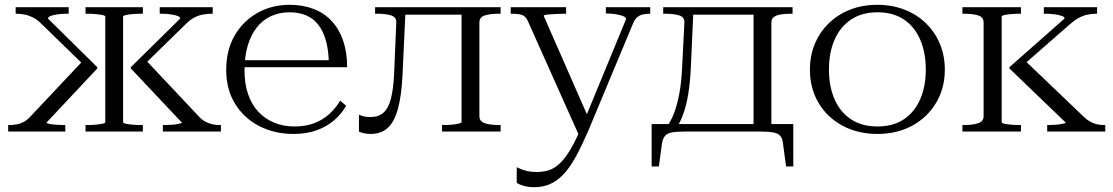

<svg xmlns="http://www.w3.org/2000/svg" viewBox="-20 -546 4622 797"><path d="M897 0H656V-27H661Q674 -27 691.5 -28Q709 -29 722 -32Q735 -35 735 -37L523 -262V-267L728 -469Q728 -476 716.5 -480Q705 -484 688 -486.5Q671 -489 652 -489H643V-516H863V-489H858Q840 -489 821.5 -485.5Q803 -482 785.5 -472.5Q768 -463 751 -446L574 -273L582 -300L806 -62Q819 -48 832.5 -41Q846 -34 860.5 -30.5Q875 -27 891 -27H897ZM14 0V-27H20Q36 -27 51 -30Q66 -33 79.5 -40.5Q93 -48 106 -62L330 -300L331 -273L153 -446Q137 -463 120 -472Q103 -481 85 -485Q67 -489 49 -489H45V-516H265V-489H256Q237 -489 219.5 -486.5Q202 -484 191 -480Q180 -476 179 -469L384 -267V-262L173 -37Q173 -34 185.5 -31.5Q198 -29 216 -28Q234 -27 246 -27H251V0ZM335 -489V-516H573V-489H563Q547 -489 530.5 -487.5Q514 -486 502.5 -483.5Q491 -481 491 -477V-39Q491 -35 502.5 -32.5Q514 -30 530.5 -28.5Q547 -27 563 -27H573V0H335V-27H345Q361 -27 377.5 -28.5Q394 -30 405.5 -32.5Q417 -35 417 -39V-477Q417 -481 405.5 -483.5Q394 -486 377.5 -487.5Q361 -489 345 -489Z M995 -254Q995 -198 1010 -154.5Q1025 -111 1053 -81.5Q1081 -52 1119 -36.5Q1157 -21 1202 -21Q1250 -21 1286.5 -35.5Q1323 -50 1349 -74.5Q1375 -99 1392 -128L1417 -107Q1397 -72 1365.5 -45.5Q1334 -19 1292.5 -4.5Q1251 10 1198 10Q1120 10 1056.5 -22.5Q993 -55 956 -115Q919 -175 919 -256Q919 -337 953.5 -397.5Q988 -458 1048 -492Q1108 -526 1182 -526Q1237 -526 1281.5 -509Q1326 -492 1357 -458.5Q1388 -425 1404.5 -377Q1421 -329 1421 -267H972V-296H1371L1345 -285Q1344 -336 1333.5 -375Q1323 -414 1303 -441Q1283 -468 1252.5 -481.5Q1222 -495 1182 -495Q1140 -495 1105 -479Q1070 -463 1045.5 -431.5Q1021 -400 1008 -355.5Q995 -311 995 -254Z M1616 -241 1625 -453Q1626 -475 1603.5 -482Q1581 -489 1548 -489H1537V-516H1664L1651 -238Q1647 -150 1632 -95Q1617 -40 1589.5 -15Q1562 10 1518 10Q1503 10 1490 7Q1477 4 1470 0V-70Q1475 -67 1487.5 -63.5Q1500 -60 1517 -60Q1551 -60 1571.5 -78Q1592 -96 1602.5 -135.5Q1613 -175 1616 -241ZM1896 -39V-516H2058V-489H2050Q2015 -489 1992.5 -482Q1970 -475 1970 -452V-64Q1970 -42 1992.5 -34.5Q2015 -27 2050 -27H2058V0H1815V-27H1824Q1839 -27 1855.5 -28.5Q1872 -30 1884 -33Q1896 -36 1896 -39ZM1635 -485V-516H1937V-485Z M2427 -47 2414 -18 2386 22 2171 -459Q2165 -472 2156.5 -478.5Q2148 -485 2134.5 -487Q2121 -489 2103 -489H2100V-516H2330V-489H2328Q2308 -489 2287 -488Q2266 -487 2251.5 -485.5Q2237 -484 2237 -480ZM2424 -8Q2396 57 2371 103Q2346 149 2319.5 177Q2293 205 2263.5 218Q2234 231 2198 231Q2173 231 2154 225.5Q2135 220 2125 213V148Q2130 150 2140.5 155Q2151 160 2168 164Q2185 168 2207 168Q2234 168 2257 161Q2280 154 2302.5 133.5Q2325 113 2348.5 73.5Q2372 34 2398 -30L2410 -57L2579 -467Q2579 -474 2567 -479Q2555 -484 2536.5 -487Q2518 -490 2498 -490H2495V-516H2679V-489H2677Q2660 -489 2646.5 -485.5Q2633 -482 2623.5 -473Q2614 -464 2608 -449Z M3108 0V-516H3270V-489H3262Q3239 -489 3221 -486Q3203 -483 3192.5 -475.5Q3182 -468 3182 -452V0ZM2837 -485V-516H3148V-485ZM3230 48Q3228 28 3218.5 17.5Q3209 7 3188.5 3.5Q3168 0 3133 0H2825Q2790 0 2770 3.5Q2750 7 2741 17.5Q2732 28 2728 48L2715 145H2685V-31H3273V145H3243ZM2812 -276 2821 -453Q2822 -475 2799.5 -482Q2777 -489 2743 -489H2733V-516H2859L2848 -272Q2845 -204 2837 -156Q2829 -108 2817 -75Q2805 -42 2791 -19H2748Q2765 -43 2778 -76.5Q2791 -110 2800 -158Q2809 -206 2812 -276Z M3902 -257Q3902 -180 3866 -119.5Q3830 -59 3767 -24.5Q3704 10 3622 10Q3541 10 3477 -24.5Q3413 -59 3377.5 -119.5Q3342 -180 3342 -257Q3342 -315 3362.5 -364Q3383 -413 3420.5 -449.5Q3458 -486 3509 -506Q3560 -526 3622 -526Q3683 -526 3734.5 -506Q3786 -486 3823.5 -449.5Q3861 -413 3881.5 -364Q3902 -315 3902 -257ZM3421 -257Q3421 -187 3444.5 -133.5Q3468 -80 3513 -50.5Q3558 -21 3622 -21Q3687 -21 3731.5 -50.5Q3776 -80 3799.5 -133.5Q3823 -187 3823 -257Q3823 -328 3799.5 -382Q3776 -436 3731.5 -465.5Q3687 -495 3622 -495Q3558 -495 3513 -465Q3468 -435 3444.5 -381.5Q3421 -328 3421 -257Z M4063 -64V-452Q4063 -475 4040.5 -482Q4018 -489 3983 -489H3975V-516H4218V-489H4210Q4194 -489 4177 -487.5Q4160 -486 4149 -483.5Q4138 -481 4138 -477V-39Q4138 -35 4149 -32.5Q4160 -30 4177 -28.5Q4194 -27 4210 -27H4218V0H3975V-27H3983Q4018 -27 4040.5 -34.5Q4063 -42 4063 -64ZM4568 0H4327V-27H4331Q4343 -27 4360 -28Q4377 -29 4390.5 -32Q4404 -35 4404 -37L4170 -262V-267L4399 -469Q4399 -476 4387.5 -480Q4376 -484 4358.5 -486.5Q4341 -489 4322 -489H4313V-516H4534V-489H4529Q4511 -489 4493 -485Q4475 -481 4457.5 -471.5Q4440 -462 4422 -446L4222 -271L4229 -300L4478 -62Q4491 -49 4504.5 -41.5Q4518 -34 4532 -30.5Q4546 -27 4562 -27H4568Z"/></svg>

Font: Roboto Serif 120pt Expanded Light
Style: Regular
Weight: 300
Width: 7
Designer: Greg Gazdowicz
Foundry: Commercial Type
Version: Version 1.008